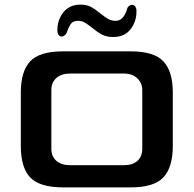

<svg xmlns="http://www.w3.org/2000/svg" viewBox="-20 -810 837 830"><path d="M70 -179V-410Q70 -501 110 -544.5Q150 -588 253 -588H545Q646 -588 686.5 -544.5Q727 -501 727 -410V-179Q727 -87 686.5 -43.5Q646 0 545 0H253Q151 0 110.5 -43Q70 -86 70 -179ZM517 -96Q554 -96 574.5 -115Q595 -134 595 -167V-422Q595 -451 573.5 -471.5Q552 -492 517 -492H282Q246 -492 224 -473Q202 -454 202 -422V-167Q202 -134 223.5 -115Q245 -96 282 -96ZM378 -690Q358 -706 345.5 -713Q333 -720 318 -720Q296 -720 286.5 -707Q277 -694 269 -670Q266 -662 259.5 -657Q253 -652 247 -652Q239 -652 233.5 -659Q228 -666 228 -679Q228 -725 254.5 -757.5Q281 -790 328 -790Q355 -790 373.5 -780Q392 -770 415 -751Q435 -735 448.5 -727.5Q462 -720 480 -720Q514 -720 529 -770Q531 -779 537.5 -784Q544 -789 551 -789Q559 -789 564.5 -782Q570 -775 570 -761Q570 -716 544 -683Q518 -650 469 -650Q441 -650 421 -660.5Q401 -671 378 -690Z"/></svg>

Font: Gold
Style: Regular
Weight: 400
Designer: jaiki
Version: Version 1.000